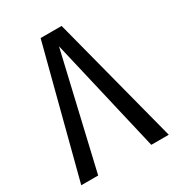

<svg xmlns="http://www.w3.org/2000/svg" viewBox="-167 -792 821 895"><g transform="rotate(-30 243.5 -344.5)"><path d="M479 0H385L242 -613L99 0H8L187 -689H300Z"/></g></svg>

Font: Fira Sans Compressed
Style: Regular
Weight: 400
Width: 1
Designer: bBox Type GmbH & Carrois Corporate GbR & Edenspiekermann AG
Foundry: bBox Type GmbH & Carrois Corporate GbR & Edenspiekermann AG
Version: Version 4.301